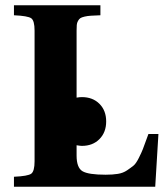

<svg xmlns="http://www.w3.org/2000/svg" viewBox="-20 -712 625 732"><path d="M33.2 0V-38.1Q86.4 -40.5 99.1 -49.8Q111.8 -59.1 111.8 -97.2V-595.2Q111.8 -633.3 99.1 -642.3Q86.4 -651.4 33.2 -653.8V-691.9H362.8V-653.8Q339.8 -652.8 326.9 -652.1Q314 -651.4 302.5 -648.7Q291 -646 286.1 -642.6Q281.2 -639.2 277.3 -632.1Q273.4 -625 272.7 -616.9Q272 -608.9 272 -595.2V-339.8Q283.7 -341.8 292 -341.8Q333.5 -341.8 359.1 -316.2Q384.8 -290.5 384.8 -249Q384.8 -207.5 359.1 -181.6Q333.5 -155.8 292 -155.8Q286.6 -155.8 272 -158.2V-119.1Q272 -72.8 294.4 -59.3Q316.9 -45.9 382.8 -45.9Q409.2 -45.9 429.2 -49.1Q449.2 -52.2 464.6 -62.7Q480 -73.2 489.3 -80.8Q498.5 -88.4 509.3 -109.9Q520 -131.3 524.4 -142.8Q528.8 -154.3 540 -185.1Q543.9 -195.8 545.9 -201.2H584L571.8 0Z"/></svg>

Font: Linguistics Pro
Style: Bold
Weight: 700
Designer: Stefan Peev, Context Ltd
Foundry: Stefan Peev, Context Ltd
Version: Version 001.000